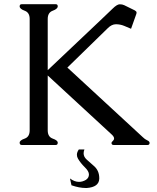

<svg xmlns="http://www.w3.org/2000/svg" viewBox="-20 -706 766 935"><path d="M363.8 22H391.1Q387.2 31.7 387.2 40.5Q387.2 57.6 401.9 70.8Q416 84 435.5 100.6Q463.4 123.5 463.4 161.6Q463.4 163.1 463.4 165Q461.4 205.1 402.8 209.5Q400.4 209.5 397.9 209.5Q366.2 209.5 328.1 196.3L320.8 163.1Q342.8 179.7 364.7 179.7Q381.8 179.7 398.4 169.9Q413.1 160.2 413.1 143.6Q413.1 127.9 392.8 108.2Q372.6 88.4 359.9 66.9Q354.5 57.6 354.5 47.9Q354.5 35.2 363.8 22ZM467.8 -606Q505.9 -641.6 527.8 -663.3Q549.8 -685.1 563 -685.1Q576.2 -685.1 585 -680.7L636.7 -655.3Q645 -650.4 645 -645.5Q645 -640.6 643.6 -637.2L618.2 -565.9L584.5 -580.1Q565.4 -587.9 544.7 -587.9Q523.9 -587.9 504.9 -568.8L308.1 -377L675.3 -38.1Q685.5 -27.8 697 -22.7Q708.5 -17.6 708.5 -10.3Q708.5 0 698.7 0H533.2Q522.9 0 522.9 -10.3Q522.9 -13.7 530.3 -20.5Q535.6 -25.4 535.6 -31.2Q536.1 -41 520.5 -54.2L212.4 -338.4V-71.3Q212.4 -39.6 236.8 -31Q261.2 -22.5 261.2 -11.2Q261.2 0 251.5 0H85.9Q75.7 0 75.7 -11.2Q75.7 -22.5 100.1 -31Q124.5 -39.6 124.5 -71.3V-613.8Q124.5 -645 100.1 -653.8Q75.7 -662.6 75.7 -675.3Q75.7 -685.5 85.9 -685.5H251.5Q261.2 -685.5 261.2 -675.3Q261.2 -662.6 236.8 -653.8Q212.4 -645 212.4 -613.8V-364.3Z"/></svg>

Font: Caudex
Style: Regular
Weight: 400
Version: Version 1.04